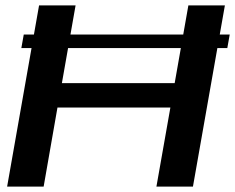

<svg xmlns="http://www.w3.org/2000/svg" viewBox="-20 -695 876 715"><path d="M59.5 -516H826.5L835.5 -566.5H68.5ZM6.5 0H142.5L194 -294.5H614.5L562.5 0H698.5L817.5 -675H681.5L630.5 -385.5H210.5L261.5 -675H125.5Z"/></svg>

Font: Anybody Expanded Medium
Style: Italic
Weight: 500
Width: 7
Italic angle: -10°
Version: Version 1.113;gftools[0.9.25]